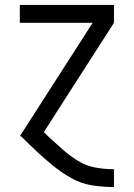

<svg xmlns="http://www.w3.org/2000/svg" viewBox="-20 -550 540 775"><path d="M439 205Q395 205 351 198Q307 191 268 169Q229 147 195 119.5Q161 92 128.5 61.5Q96 31 65 0H60L354 -458H60V-530H440V-458L157 -17L162 -12L169 -5L176 2Q204 28 232.5 53Q261 78 293.5 98.5Q326 119 363.5 126Q401 133 439 133H440V205Z"/></svg>

Font: Iosevka SS08
Style: Regular
Weight: 400
Monospace: yes
Designer: Belleve Invis
Foundry: Belleve Invis
Version: 2.1.0; ttfautohint (v1.8.2)